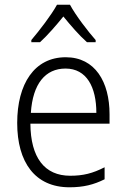

<svg xmlns="http://www.w3.org/2000/svg" viewBox="-20 -785 536 815"><path d="M277 -765H222C198 -721 147 -655 113 -615V-606H150C182 -635 219 -678 249 -715C280 -677 316 -635 349 -606H386V-615C354 -651 301 -720 277 -765ZM259 -542C126 -542 53 -429 53 -263C53 -97 128 10 275 10C334 10 378 -1 424 -24V-75C373 -49 333 -39 278 -39C169 -39 110 -116 109 -260H445V-300C445 -437 384 -542 259 -542ZM258 -494C348 -494 389 -415 389 -306H111C119 -430 173 -494 258 -494Z"/></svg>

Font: Noto Sans Ethiopic SemiCondensed Light
Style: Regular
Weight: 300
Width: 4
Designer: Monotype Design Team
Foundry: Monotype Imaging Inc.
Version: Version 2.102